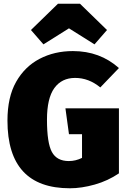

<svg xmlns="http://www.w3.org/2000/svg" viewBox="-20 -990 693 1030"><path d="M355 20Q20 20 20 -343Q20 -469 66.5 -551Q113 -633 192.5 -674.5Q272 -716 371 -716Q516 -716 618 -625L518 -521Q456 -572 383 -572Q311 -572 271.5 -517.5Q232 -463 232 -348Q232 -223 258.5 -174.5Q285 -126 349 -126Q386 -126 420 -143V-270H350L331 -409H618V-60Q559 -20 488.5 0Q418 20 355 20ZM487 -752 350 -838 213 -752 146 -829 291 -970H409L554 -829Z"/></svg>

Font: Trujillo Black
Style: Regular
Weight: 900
Designer: Fira Sans original fonts by bBox Type GmbH, Carrois Corporate GbR, & Edenspiekermann AG / Changes by Cristiano Sobral
Foundry: Fira Sans original fonts by bBox Type GmbH, Carrois Corporate GbR, & Edenspiekermann AG / Changes by Cristiano Sobral
Version: Version 4.301;July 28, 2020;FontCreator 13.0.0.2655 64-bit